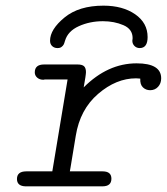

<svg xmlns="http://www.w3.org/2000/svg" viewBox="-20 -659 590 679"><path d="M502 -528Q502 -489 474 -489Q463 -489 455.5 -496.5Q448 -504 448 -515Q448 -516 448.5 -519Q449 -522 449 -524Q449 -556 416.5 -570Q384 -584 344 -584Q298 -584 259 -566.5Q220 -549 210 -515L209 -512Q208 -509 207.5 -507Q207 -505 205.5 -502Q204 -499 202 -497Q200 -495 197.5 -493Q195 -491 191.5 -490Q188 -489 183 -489Q172 -489 164.5 -496Q157 -503 157 -515Q157 -555 208 -597Q259 -639 346 -639Q414 -639 458 -608.5Q502 -578 502 -528ZM40 -26Q40 -53 73 -53H165L219 -378H138Q136 -377 133 -377Q120 -377 111.5 -384.5Q103 -392 103 -403Q103 -431 136 -431H254Q271 -431 277.5 -424.5Q284 -418 284 -404Q284 -394 276 -350Q361 -435 463 -435Q550 -435 550 -382Q550 -364 539 -352Q528 -340 511 -340Q496 -340 485.5 -350Q475 -360 476 -381Q474 -381 469 -381.5Q464 -382 461 -382Q391 -382 327 -327Q263 -272 248 -179Q241 -135 236 -106.5Q231 -78 229.5 -67Q228 -56 227 -53H343Q374 -53 374 -27Q374 0 342 0H70Q40 -1 40 -26Z"/></svg>

Font: CMU Typewriter Text
Style: LightOblique
Weight: 200
Italic angle: -9.46001°
Version: Version 0.7.0